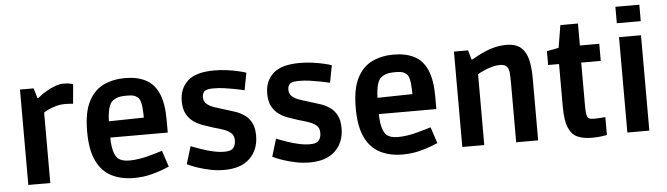

<svg xmlns="http://www.w3.org/2000/svg" viewBox="-48 -967 4083 1175"><g transform="rotate(-5 1993.0 -379.5)"><path d="M85 0V-586H169L187 -525H193Q193 -525 207.5 -536.5Q222 -548 246.5 -562.5Q271 -577 299 -588Q327 -599 354 -599Q383 -599 397.5 -594.5Q412 -590 412 -590L401 -471Q401 -471 385 -472.5Q369 -474 351 -474Q325 -474 300.5 -467.5Q276 -461 255.5 -452Q235 -443 220 -433V0Z M733 14Q655 14 596 -16Q537 -46 504.5 -113.5Q472 -181 472 -294Q472 -412 506.5 -478.5Q541 -545 599.5 -572.5Q658 -600 731 -600Q805 -600 857 -573.5Q909 -547 936 -486Q963 -425 963 -322V-245H549L610 -265Q609 -221 613.5 -191Q618 -161 626 -143Q634 -125 644 -115Q655 -106 672 -100.5Q689 -95 715 -95Q743 -95 774.5 -100Q806 -105 835.5 -113Q865 -121 887 -127.5Q909 -134 918 -137L951 -37Q942 -33 910 -20.5Q878 -8 832 3Q786 14 733 14ZM610 -318 550 -344 887 -350 825 -324Q826 -378 822 -414.5Q818 -451 806 -468Q799 -477 784 -484.5Q769 -492 733 -492Q691 -492 670.5 -483.5Q650 -475 638 -462Q609 -428 610 -318Z M1288 13Q1244 13 1203.5 4.5Q1163 -4 1131 -14.5Q1099 -25 1080.5 -33.5Q1062 -42 1062 -42L1095 -150Q1095 -150 1114 -142.5Q1133 -135 1164 -124.5Q1195 -114 1230.5 -106Q1266 -98 1298 -98Q1316 -98 1328.5 -101Q1341 -104 1348 -110Q1357 -117 1362.5 -130.5Q1368 -144 1368 -161Q1368 -191 1351 -206.5Q1334 -222 1306 -232Q1278 -242 1244 -251Q1213 -261 1181.5 -272Q1150 -283 1124 -301.5Q1098 -320 1081.5 -350.5Q1065 -381 1065 -429Q1065 -506 1115.5 -552.5Q1166 -599 1279 -599Q1321 -599 1359.5 -593.5Q1398 -588 1428 -581Q1458 -574 1474 -568L1454 -462Q1454 -462 1436.5 -466Q1419 -470 1391 -475.5Q1363 -481 1330.5 -485.5Q1298 -490 1267 -490Q1241 -490 1228.5 -486.5Q1216 -483 1210 -479Q1205 -474 1200.5 -465Q1196 -456 1196 -443Q1196 -415 1214.5 -399.5Q1233 -384 1262 -374.5Q1291 -365 1324 -355Q1355 -346 1386 -335.5Q1417 -325 1443 -306.5Q1469 -288 1484.5 -257.5Q1500 -227 1500 -179Q1500 -93 1445.5 -40Q1391 13 1288 13Z M1813 13Q1769 13 1728.5 4.5Q1688 -4 1656 -14.5Q1624 -25 1605.5 -33.5Q1587 -42 1587 -42L1620 -150Q1620 -150 1639 -142.5Q1658 -135 1689 -124.5Q1720 -114 1755.5 -106Q1791 -98 1823 -98Q1841 -98 1853.5 -101Q1866 -104 1873 -110Q1882 -117 1887.5 -130.5Q1893 -144 1893 -161Q1893 -191 1876 -206.5Q1859 -222 1831 -232Q1803 -242 1769 -251Q1738 -261 1706.5 -272Q1675 -283 1649 -301.5Q1623 -320 1606.5 -350.5Q1590 -381 1590 -429Q1590 -506 1640.5 -552.5Q1691 -599 1804 -599Q1846 -599 1884.5 -593.5Q1923 -588 1953 -581Q1983 -574 1999 -568L1979 -462Q1979 -462 1961.5 -466Q1944 -470 1916 -475.5Q1888 -481 1855.5 -485.5Q1823 -490 1792 -490Q1766 -490 1753.5 -486.5Q1741 -483 1735 -479Q1730 -474 1725.5 -465Q1721 -456 1721 -443Q1721 -415 1739.5 -399.5Q1758 -384 1787 -374.5Q1816 -365 1849 -355Q1880 -346 1911 -335.5Q1942 -325 1968 -306.5Q1994 -288 2009.5 -257.5Q2025 -227 2025 -179Q2025 -93 1970.5 -40Q1916 13 1813 13Z M2383 14Q2305 14 2246 -16Q2187 -46 2154.5 -113.5Q2122 -181 2122 -294Q2122 -412 2156.5 -478.5Q2191 -545 2249.5 -572.5Q2308 -600 2381 -600Q2455 -600 2507 -573.5Q2559 -547 2586 -486Q2613 -425 2613 -322V-245H2199L2260 -265Q2259 -221 2263.5 -191Q2268 -161 2276 -143Q2284 -125 2294 -115Q2305 -106 2322 -100.5Q2339 -95 2365 -95Q2393 -95 2424.5 -100Q2456 -105 2485.5 -113Q2515 -121 2537 -127.5Q2559 -134 2568 -137L2601 -37Q2592 -33 2560 -20.5Q2528 -8 2482 3Q2436 14 2383 14ZM2260 -318 2200 -344 2537 -350 2475 -324Q2476 -378 2472 -414.5Q2468 -451 2456 -468Q2449 -477 2434 -484.5Q2419 -492 2383 -492Q2341 -492 2320.5 -483.5Q2300 -475 2288 -462Q2259 -428 2260 -318Z M2751 0V-586H2838L2854 -528H2859Q2876 -538 2899 -550Q2922 -562 2949.5 -573.5Q2977 -585 3008 -592Q3039 -599 3072 -599Q3132 -599 3163 -571.5Q3194 -544 3205.5 -495.5Q3217 -447 3217 -386V0H3082V-357Q3082 -402 3080 -426Q3078 -450 3068 -463Q3061 -472 3050 -476Q3039 -480 3024 -480Q3000 -480 2973.5 -472.5Q2947 -465 2923.5 -454.5Q2900 -444 2886 -435V0Z M3546 13Q3495 13 3459 -2.5Q3423 -18 3404 -62.5Q3385 -107 3385 -192V-454H3318V-539L3391 -553L3414 -691H3522V-556H3641V-451H3521V-188Q3521 -148 3525 -129.5Q3529 -111 3539.5 -106.5Q3550 -102 3569 -102Q3584 -102 3600.5 -103Q3617 -104 3628 -105Q3639 -106 3639 -106V4Q3639 4 3612 8.5Q3585 13 3546 13Z M3765 0V-586H3900V0ZM3759 -672V-773H3906V-672Z"/></g></svg>

Font: Ruda ExtraBold
Style: Regular
Weight: 800
Designer: Mariela Monsalve and Angelina Sanchez
Foundry: Mariela Monsalve and Angelina Sanchez
Version: Version 2.000